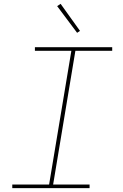

<svg xmlns="http://www.w3.org/2000/svg" viewBox="-20 -981 640 1001"><path d="M44 0V-19H236L352 -716H162V-735H565V-716H373L257 -19H447V0ZM382 -810 278 -949 296 -961 397 -820Z"/></svg>

Font: Iosevka SS04 Th Ex Obl
Style: Regular
Weight: 100
Width: 7
Italic angle: -9°
Monospace: yes
Designer: Belleve Invis
Foundry: Belleve Invis
Version: Version 19.0.0; ttfautohint (v1.8.4)